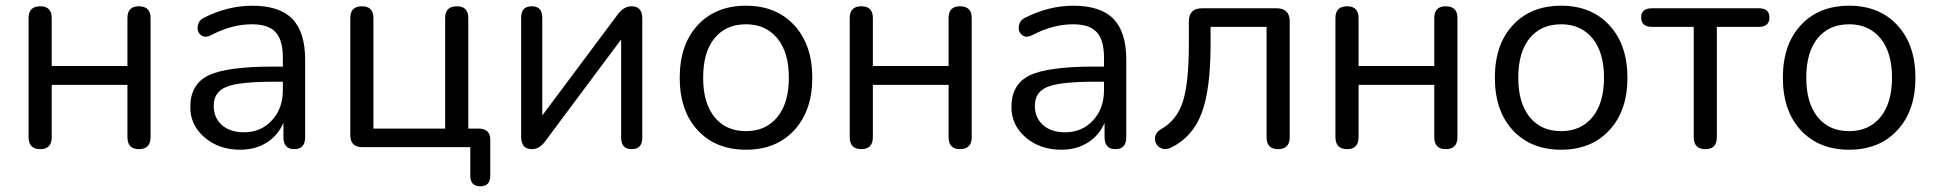

<svg xmlns="http://www.w3.org/2000/svg" viewBox="-20 -515 6775 672"><path d="M121 7Q80 7 80 -35V-452Q80 -493 121 -493Q161 -493 161 -452V-284H426V-452Q426 -493 466 -493Q507 -493 507 -452V-35Q507 7 466 7Q426 7 426 -35V-218H161V-35Q161 7 121 7Z M821 9Q746 9 696 -34Q646 -77 646 -140Q646 -220 709.5 -251Q773 -282 938 -282H970V-313Q970 -375 944.5 -402.5Q919 -430 862 -430Q791 -430 719 -392Q697 -381 683 -392.5Q669 -404 672 -424Q675 -444 694 -453Q777 -495 863 -495Q958 -495 1003 -449Q1048 -403 1048 -306V-35Q1048 7 1010 7Q972 7 972 -35V-85Q953 -41 913.5 -16Q874 9 821 9ZM834 -52Q893 -52 931.5 -93.5Q970 -135 970 -199V-229H939Q817 -229 772.5 -211Q728 -193 728 -145Q728 -103 756.5 -77.5Q785 -52 834 -52Z M1626 100V0H1248Q1206 0 1206 -42V-452Q1206 -493 1247 -493Q1287 -493 1287 -452V-65H1538V-452Q1538 -493 1579 -493Q1619 -493 1619 -452V-65H1655Q1696 -65 1696 -25V100Q1696 137 1661 137Q1626 137 1626 100Z M1841 7Q1804 7 1804 -37V-453Q1804 -493 1841 -493Q1878 -493 1878 -453V-111L2144 -467Q2164 -493 2191 -493Q2228 -493 2228 -450V-33Q2228 7 2191 7Q2154 7 2154 -33V-377L1887 -19Q1868 7 1841 7Z M2760 -59.5Q2697 9 2591 9Q2485 9 2422 -59Q2359 -127 2359 -243Q2359 -359 2422 -427Q2485 -495 2591 -495Q2697 -495 2760 -426.5Q2823 -358 2823 -243Q2823 -128 2760 -59.5ZM2591 -56Q2660 -56 2700.5 -105Q2741 -154 2741 -243Q2741 -332 2700.5 -381Q2660 -430 2591 -430Q2521 -430 2481 -381.5Q2441 -333 2441 -243Q2441 -154 2481 -105Q2521 -56 2591 -56Z M2995 7Q2954 7 2954 -35V-452Q2954 -493 2995 -493Q3035 -493 3035 -452V-284H3300V-452Q3300 -493 3340 -493Q3381 -493 3381 -452V-35Q3381 7 3340 7Q3300 7 3300 -35V-218H3035V-35Q3035 7 2995 7Z M3695 9Q3620 9 3570 -34Q3520 -77 3520 -140Q3520 -220 3583.5 -251Q3647 -282 3812 -282H3844V-313Q3844 -375 3818.5 -402.5Q3793 -430 3736 -430Q3665 -430 3593 -392Q3571 -381 3557 -392.5Q3543 -404 3546 -424Q3549 -444 3568 -453Q3651 -495 3737 -495Q3832 -495 3877 -449Q3922 -403 3922 -306V-35Q3922 7 3884 7Q3846 7 3846 -35V-85Q3827 -41 3787.5 -16Q3748 9 3695 9ZM3708 -52Q3767 -52 3805.5 -93.5Q3844 -135 3844 -199V-229H3813Q3691 -229 3646.5 -211Q3602 -193 3602 -145Q3602 -103 3630.5 -77.5Q3659 -52 3708 -52Z M4453 7Q4413 7 4413 -35V-421H4217V-359Q4217 -202 4185.5 -118.5Q4154 -35 4078 2Q4056 12 4039 1Q4022 -10 4022.5 -30.5Q4023 -51 4044 -63Q4100 -95 4120.5 -161Q4141 -227 4141 -362V-440Q4141 -486 4187 -486H4448Q4494 -486 4494 -440V-35Q4494 7 4453 7Z M4695 7Q4654 7 4654 -35V-452Q4654 -493 4695 -493Q4735 -493 4735 -452V-284H5000V-452Q5000 -493 5040 -493Q5081 -493 5081 -452V-35Q5081 7 5040 7Q5000 7 5000 -35V-218H4735V-35Q4735 7 4695 7Z M5613 -59.5Q5550 9 5444 9Q5338 9 5275 -59Q5212 -127 5212 -243Q5212 -359 5275 -427Q5338 -495 5444 -495Q5550 -495 5613 -426.5Q5676 -358 5676 -243Q5676 -128 5613 -59.5ZM5444 -56Q5513 -56 5553.5 -105Q5594 -154 5594 -243Q5594 -332 5553.5 -381Q5513 -430 5444 -430Q5374 -430 5334 -381.5Q5294 -333 5294 -243Q5294 -154 5334 -105Q5374 -56 5444 -56Z M5949 7Q5908 7 5908 -35V-421H5762Q5724 -421 5724 -454Q5724 -486 5762 -486H6136Q6173 -486 6173 -454Q6173 -421 6136 -421H5989V-35Q5989 7 5949 7Z M6621 -59.5Q6558 9 6452 9Q6346 9 6283 -59Q6220 -127 6220 -243Q6220 -359 6283 -427Q6346 -495 6452 -495Q6558 -495 6621 -426.5Q6684 -358 6684 -243Q6684 -128 6621 -59.5ZM6452 -56Q6521 -56 6561.5 -105Q6602 -154 6602 -243Q6602 -332 6561.5 -381Q6521 -430 6452 -430Q6382 -430 6342 -381.5Q6302 -333 6302 -243Q6302 -154 6342 -105Q6382 -56 6452 -56Z"/></svg>

Font: Nunito
Style: Regular
Weight: 400
Designer: Vernon Adams
Foundry: Vernon Adams
Version: Version 3.602